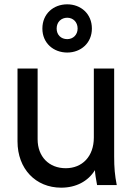

<svg xmlns="http://www.w3.org/2000/svg" viewBox="-20 -856 620 888"><path d="M263 12C331 12 387 -17 419 -69C420 -49 424 -28 429 0H520C511 -46 508 -80 508 -132V-539H414V-220C414 -132 360 -78 284 -78C207 -78 154 -131 154 -212V-539H61V-202C61 -75 145 12 263 12ZM176 -724C176 -656 228 -613 291 -613C354 -613 405 -657 405 -724C405 -792 354 -836 291 -836C227 -836 176 -792 176 -724ZM242 -724C242 -755 264 -774 291 -774C318 -774 339 -754 339 -724C339 -695 318 -675 291 -675C262 -675 242 -695 242 -724Z"/></svg>

Font: Mluvka Medium
Style: Regular
Weight: 500
Designer: Modified by Jiří Krblich, Original typeface by Gumpita Rahayu
Foundry: Gumpita Rahayu & Jiří Krblich
Version: Version 2.000;Glyphs 3.1.1 (3134)